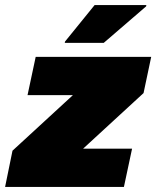

<svg xmlns="http://www.w3.org/2000/svg" viewBox="-39 -733 613 753"><path d="M-19 0 10 -142 247 -360H69L101 -510H554L524 -368L287 -150H479L447 0ZM215 -565 216 -570 332 -713H535L534 -708L368 -565Z"/></svg>

Font: Saira Thin Black
Style: Italic
Weight: 900
Italic angle: -12°
Version: Version 1.101